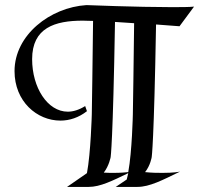

<svg xmlns="http://www.w3.org/2000/svg" viewBox="-20 -732 819 753"><path d="M37 -453C37 -334 125 -259 217 -259C253 -259 289 -271 321 -296L314 -316C290 -301 267 -294 246 -294C166 -294 106 -389 106 -500C106 -623 195 -651 305 -651C314 -651 328 -650 345 -650C344 -535 340 -283 340 -283C340 -283 336 -132 321 -53L243 1H328C373 1 421 -23 483 -53L477 -28L434 1H519C567 1 618 -26 686 -59C681 -58 661 -54 618 -54C599 -54 577 -54 549 -57C570 -83 575 -116 575 -116C575 -116 584 -172 592 -636L684 -629L741 -706C721 -704 689 -704 651 -704C519 -704 319 -712 319 -712C177 -703 37 -595 37 -453ZM506 -641C505 -523 501 -283 501 -283C501 -283 498 -138 483 -57C472 -56 454 -54 427 -54C415 -54 402 -54 387 -55C408 -82 414 -116 414 -116C414 -116 423 -173 431 -646Z"/></svg>

Font: Quintessential
Style: Regular
Weight: 400
Designer: Astigmatic (AOETI)
Foundry: Astigmatic (AOETI)
Version: Version 1.000